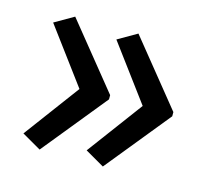

<svg xmlns="http://www.w3.org/2000/svg" viewBox="-69 -550 629 572"><g transform="rotate(15 245.5 -264.0)"><path d="M453 -257 292 -59 233 -93 360 -264 233 -435 292 -469 453 -270ZM258 -257 97 -59 38 -93 165 -264 38 -435 97 -469 258 -270Z"/></g></svg>

Font: Noto Sans Devanagari SemiCondensed
Style: Regular
Weight: 400
Width: 4
Designer: Jelle Bosma - Monotype Design Team
Foundry: Monotype Imaging Inc.
Version: Version 2.006